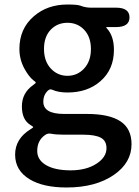

<svg xmlns="http://www.w3.org/2000/svg" viewBox="-20 -584 618 851"><path d="M275 247Q172 247 112 211Q47 172 47 101.5Q47 31 115 -11Q127 -18 127 -20.5Q127 -23 115 -30Q77 -53 77 -112.5Q77 -172 127 -207Q139 -216 139 -218Q139 -220 127 -229Q108 -244 88 -280Q66 -321 66 -367Q66 -457 130 -512Q190 -564 279 -564Q322 -564 336 -559Q359 -550 383 -550H494Q554 -550 554 -507Q554 -464 494 -464H454Q449 -464 452 -460Q485 -426 485 -363Q485 -276 425 -224Q368 -174 279 -174Q239 -174 212 -186Q202 -191 193 -183Q172 -164 172 -133Q172 -79 264 -79H365Q464 -79 513.5 -46.5Q563 -14 563 55Q563 137 485 191Q404 247 275 247ZM452 73Q452 40 427 26.5Q402 13 349 13H266Q229 13 208 9Q192 5 179 15Q145 39 145 85Q145 125 184.5 148Q224 171 293 171Q362 171 407 142Q452 113 452 73ZM205 -280.5Q235 -248 279 -248Q323 -248 353 -280.5Q383 -313 383 -366.5Q383 -420 353.5 -451.5Q324 -483 279 -483Q234 -483 204.5 -452Q175 -421 175 -367Q175 -313 205 -280.5Z"/></svg>

Font: Resource Han Rounded JP Medium
Style: Regular
Weight: 500
Designer: Cyano Hao (round all glyphs); Ryoko NISHIZUKA 西塚涼子 (kana, bopomofo & ideographs); Paul D. Hunt (Latin, Greek & Cyrillic)
Foundry: Cyano Hao
Version: 0.990